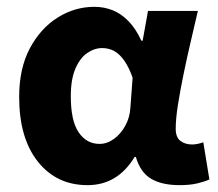

<svg xmlns="http://www.w3.org/2000/svg" viewBox="-20 -528 635 560"><path d="M235.3 12Q144.9 12 90.4 -56.6Q35.9 -125.1 35.9 -245.6Q35.9 -328.1 66.9 -386.7Q98 -445.3 148 -476.7Q197.9 -508.1 255.4 -508.1Q283.3 -508.1 308.4 -498.2Q333.5 -488.2 354.8 -466.3Q376.2 -444.4 392.3 -409.2H396L411.7 -496.1H557.1Q547.1 -453.2 535.9 -405Q524.6 -356.8 514.9 -309.3Q505.2 -261.9 498.8 -221.2Q492.5 -180.5 492.5 -152.4Q492.5 -127.6 506.2 -117.1Q519.9 -106.6 540.5 -106.6Q547.9 -106.6 556.1 -108.3Q564.4 -110 573 -113L590.7 -4.6Q577.2 1.7 555.4 6.9Q533.7 12 503.9 12Q452.2 12 420.8 -6.6Q389.3 -25.2 376.2 -70.3H372.6Q323.1 12 235.3 12ZM270.3 -108.3Q292.1 -108.3 312.1 -122.7Q332.2 -137 345.5 -161.4Q358.9 -185.8 360.4 -215.2L366.8 -301.3Q356.6 -330.4 343.4 -349.8Q330.3 -369.1 314.2 -378.5Q298.2 -387.8 278.1 -387.8Q255.4 -387.8 234.4 -373.4Q213.5 -359 200 -328Q186.5 -296.9 186.5 -247.2Q186.5 -175.5 209.5 -141.9Q232.4 -108.3 270.3 -108.3Z"/></svg>

Font: Source Sans 3 VF
Style: Regular
Weight: 200
Designer: Paul D. Hunt
Foundry: Adobe
Version: Version 3.046;hotconv 1.0.118;makeotfexe 2.5.65603